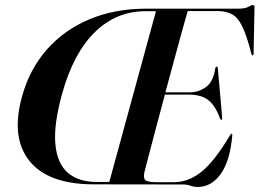

<svg xmlns="http://www.w3.org/2000/svg" viewBox="-20 -735 1034 765"><path d="M709 0 354 -0.5Q171.5 -0.5 96.8 -94.5Q22 -188.5 68.5 -353Q98.5 -460.5 167.2 -538.2Q236 -616 336.5 -658.2Q437 -700.5 562.5 -700.5H929.5Q957 -700.5 969.2 -707.8Q981.5 -715 988 -715Q994 -715 994 -706L990.5 -524.5Q991 -514.5 987.5 -514.5Q983 -514.5 981 -523Q963 -593.5 945.2 -629.8Q927.5 -666 904 -678.5Q880.5 -691 845.5 -691H728Q720.5 -666 706.5 -615.5Q692.5 -565 675 -500Q657.5 -435 639 -367H735.5Q771 -367 800.5 -388Q830 -409 838 -463.5Q839 -469.5 843 -469.5Q847 -469.5 848 -462L865 -269Q865.5 -258.5 863 -257.5Q859.5 -256.5 856.5 -263Q839 -312.5 811 -335.2Q783 -358 733 -358H637Q619 -290.5 602.2 -227.8Q585.5 -165 573.2 -117.8Q561 -70.5 555.5 -49Q550 -26 559.2 -17.5Q568.5 -9 604.5 -9H672.5Q731.5 -9 783.5 -51.2Q835.5 -93.5 896.5 -196Q900.5 -202.5 902.5 -202.5Q906 -202.5 905.5 -195Q896.5 -93 859.2 -41.5Q822 10 767.5 10Q752.5 10 739.2 5Q726 0 709 0ZM228.5 -365Q193.5 -240 200.5 -161.8Q207.5 -83.5 250.2 -46.8Q293 -10 365.5 -10H415.5L601.5 -690.5H561.5Q443 -690.5 358 -607Q273 -523.5 228.5 -365Z"/></svg>

Font: Fraunces 144pt S000 SemiBold
Style: Italic
Weight: 600
Italic angle: -16°
Version: Version 1.000; ttfautohint (v1.8.3)